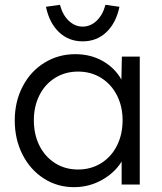

<svg xmlns="http://www.w3.org/2000/svg" viewBox="-20 -763 671 794"><path d="M41 -265Q41 -343 74 -406Q107 -469 164.5 -504Q222 -539 291 -539Q355 -539 405 -510.5Q455 -482 482 -434L484 -529H558V0H483V-95Q454 -48 401 -18.5Q348 11 286 11Q217 11 161 -25Q105 -61 73 -124Q41 -187 41 -265ZM487 -266Q487 -323 463.5 -369Q440 -415 398 -441Q356 -467 303 -467Q250 -467 208 -441Q166 -415 143 -369Q120 -323 120 -266Q120 -207 143 -161Q166 -115 207.5 -88.5Q249 -62 303 -62Q356 -62 398 -88Q440 -114 463.5 -160.5Q487 -207 487 -266ZM170 -735 228 -743Q239 -701 264.5 -677Q290 -653 322 -653Q354 -653 379.5 -677Q405 -701 416 -743L474 -735Q460 -668 420 -630Q380 -592 322 -592Q264 -592 224 -630Q184 -668 170 -735Z"/></svg>

Font: Lexend HM
Style: Regular
Weight: 400
Designer: Bonnie Shaver-Troup, Thomas Jockin, Octavio Pardo
Foundry: Lexend
Version: Version 1.091